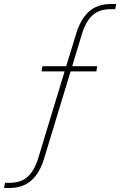

<svg xmlns="http://www.w3.org/2000/svg" viewBox="-80 -720 601 960"><path d="M-55 194H-30Q25 194 59 163Q93 132 112 68L243 -363H128L132 -389H251L300 -549Q322 -623 364 -661.5Q406 -700 476 -700H501L496 -674H472Q416 -674 382 -643Q348 -612 329 -548L281 -389H406L402 -363H273L141 71Q119 145 76.5 182.5Q34 220 -35 220H-60Z"/></svg>

Font: KoHo ExtraLight
Style: Italic
Weight: 275
Italic angle: -10°
Version: Version 1.000; ttfautohint (v1.6)